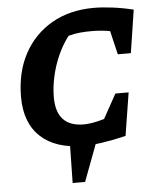

<svg xmlns="http://www.w3.org/2000/svg" viewBox="-58 -715 763 953"><g transform="rotate(-5 323.5 -238.5)"><path d="M335 11Q197 11 122 -58.5Q47 -128 47 -257Q47 -380 96.5 -472Q146 -564 235.5 -615.5Q325 -667 445 -667Q486 -667 537.5 -660.5Q589 -654 642 -641L609 -427H544L516 -545Q472 -553 422 -553Q395 -553 367 -550.5Q339 -548 309 -540Q278 -500 255.5 -450Q233 -400 221 -346Q209 -292 209 -242Q209 -95 346 -95Q387 -95 448 -113L515 -234H581L547 -20Q417 11 335 11ZM265 190 269 -28H409L327 190Z"/></g></svg>

Font: Piazzolla SC
Style: Bold Italic
Weight: 700
Italic angle: -11.3°
Designer: Juan Pablo del Peral
Foundry: Huerta Tipografica
Version: Version 1.330